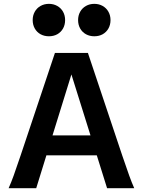

<svg xmlns="http://www.w3.org/2000/svg" viewBox="-20 -992 765 1012"><path d="M88.9 -173.3 269.5 -712.9H443.4L624 -173.3Q647.5 -104 661.1 -66.4Q674.8 -28.8 687.5 0H544.4L490.2 -173.3H224.6L170.9 0H25.4Q38.6 -29.3 52 -66.4Q65.4 -103.5 88.9 -173.3ZM356.4 -599.6 256.8 -278.3H457ZM477.1 -971.7Q501.5 -971.7 521 -960.7Q540.5 -949.7 551.5 -930.2Q562.5 -910.6 562.5 -886.2Q562.5 -861.3 551.5 -841.8Q540.5 -822.3 521.2 -811.5Q502 -800.8 477.1 -800.8Q452.6 -800.8 433.1 -811.5Q413.6 -822.3 402.6 -841.8Q391.6 -861.3 391.6 -886.2Q391.6 -910.6 402.6 -930.2Q413.6 -949.7 433.1 -960.7Q452.6 -971.7 477.1 -971.7ZM237.8 -971.7Q262.2 -971.7 281.7 -960.7Q301.3 -949.7 312.3 -930.2Q323.2 -910.6 323.2 -886.2Q323.2 -861.3 312.3 -841.8Q301.3 -822.3 282 -811.5Q262.7 -800.8 237.8 -800.8Q213.4 -800.8 193.8 -811.5Q174.3 -822.3 163.3 -841.8Q152.3 -861.3 152.3 -886.2Q152.3 -910.6 163.3 -930.2Q174.3 -949.7 193.8 -960.7Q213.4 -971.7 237.8 -971.7Z"/></svg>

Font: Lesson One
Style: Bold
Weight: 700
Designer: But Ko, Victor Gaultney, Annie Olsen, Julie Remington, Don Collingsworth, Eric Hays, Becca Hirsbrunner
Version: Version 1.100